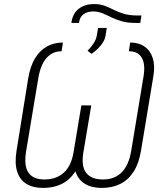

<svg xmlns="http://www.w3.org/2000/svg" viewBox="-20 -923 813 953"><path d="M661.6 -846.2H682.1L676.3 -809.1H655.8Q613.3 -809.1 583.7 -817.6Q554.2 -826.2 531.7 -837.4Q509.3 -848.6 488.8 -857.2Q468.3 -865.7 443.4 -866.2Q414.1 -866.2 395.3 -852.8Q376.5 -839.4 372.6 -813L372.1 -809.1H334.5L335.4 -816.9Q342.8 -858.9 373 -881.1Q403.3 -903.3 448.7 -902.8Q477.1 -902.8 499.5 -894.3Q522 -885.7 544.2 -874.5Q566.4 -863.3 594.2 -854.7Q622.1 -846.2 661.6 -846.2ZM434.6 -655.8 414.6 -670.9Q435.5 -692.9 446.5 -710.7Q457.5 -728.5 460.4 -746.6L466.8 -784.2H509.8L503.4 -743.7Q500.5 -727.5 490.5 -711.9Q480.5 -696.3 466.1 -681.9Q451.7 -667.5 434.6 -655.8ZM292.5 -711.9 285.6 -668.5Q241.2 -668.9 211.2 -635.5Q181.2 -602.1 169.9 -533.7L109.9 -174.3Q97.7 -101.1 120.8 -66.7Q144 -32.2 200.7 -32.2Q259.3 -32.2 296.6 -65.9Q334 -99.6 345.2 -168L383.8 -399.9H425.8L387.2 -168Q377.4 -107.9 351.6 -68.6Q325.7 -29.3 285.9 -9.8Q246.1 9.8 193.8 9.8Q143.6 9.8 110.6 -10.7Q77.6 -31.2 64.9 -72.3Q52.2 -113.3 62 -174.3L120.1 -534.7Q129.9 -593.8 153.6 -633.1Q177.2 -672.4 212.6 -692.1Q248 -711.9 292.5 -711.9ZM619.6 -668.5 626 -711.9Q668.9 -711.9 698 -691.4Q727.1 -670.9 738.5 -633.5Q750 -596.2 741.2 -544.4L679.7 -174.3Q669.4 -111.8 643.3 -71Q617.2 -30.3 577.4 -10.3Q537.6 9.8 485.4 9.8Q435.1 9.8 401.6 -10.5Q368.2 -30.8 355.2 -70.3Q342.3 -109.9 352.1 -168L390.6 -399.9H433.1L394 -168Q382.3 -98.6 407.5 -65.4Q432.6 -32.2 491.7 -32.2Q547.9 -32.2 583.5 -67.1Q619.1 -102.1 631.3 -174.3L692.4 -543.5Q702.6 -604 683.6 -636.5Q664.6 -668.9 619.6 -668.5Z"/></svg>

Font: Inter Tight ExtraLight
Style: Italic
Weight: 250
Italic angle: -9.39999°
Designer: Rasmus Andersson
Foundry: rsms
Version: Version 3.004